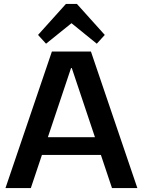

<svg xmlns="http://www.w3.org/2000/svg" viewBox="-20 -964 732 984"><path d="M246 -700H446L684 0H554L348 -615H344L138 0H8ZM169 -261H522V-170H169ZM175 -785 318 -944H374L517 -785L476 -740L312 -873H381L216 -740Z"/></svg>

Font: Pathway Extreme 12pt SemiBold
Style: Regular
Weight: 600
Version: Version 1.001;gftools[0.9.26]